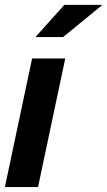

<svg xmlns="http://www.w3.org/2000/svg" viewBox="-22 -758 435 778"><path d="M-2.2 0 108.1 -521H242.4L132.1 0ZM121.7 -607.9 238.7 -738.2H393.1L233.8 -607.9Z"/></svg>

Font: Red Hat Display
Style: Italic
Weight: 300
Italic angle: -12°
Designer: Pentagram, MCKL
Foundry: Pentagram, MCKL
Version: Version 1.023